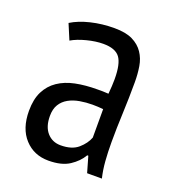

<svg xmlns="http://www.w3.org/2000/svg" viewBox="-102 -587 603 672"><g transform="rotate(20 200.0 -250.5)"><path d="M54 -470Q83 -488 124.5 -498Q166 -508 212 -508Q254 -508 279.5 -495.5Q305 -483 319.5 -461.5Q334 -440 338.5 -412.5Q343 -385 343 -355Q343 -295 340.5 -238Q338 -181 338 -130Q338 -92 340.5 -59.5Q343 -27 350 2H295L278 -57H274Q259 -31 230 -12Q201 7 152 7Q98 7 63.5 -30.5Q29 -68 29 -134Q29 -177 43.5 -206Q58 -235 84.5 -253Q111 -271 147.5 -278.5Q184 -286 229 -286Q239 -286 249 -286Q259 -286 270 -285Q273 -316 273 -340Q273 -397 256 -420Q239 -443 194 -443Q166 -443 133 -434.5Q100 -426 78 -413ZM271 -228Q261 -229 251 -229.5Q241 -230 231 -230Q207 -230 184 -226Q161 -222 143 -212Q125 -202 114.5 -185Q104 -168 104 -142Q104 -102 123.5 -80Q143 -58 174 -58Q216 -58 239 -78Q262 -98 271 -122Z"/></g></svg>

Font: PT Sans Narrow
Style: Regular
Weight: 400
Width: 3
Designer: A.Korolkova, O.Umpeleva, V.Yefimov
Foundry: ParaType Ltd
Version: Version 2.003W OFL